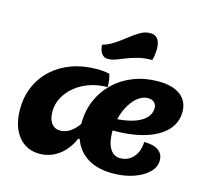

<svg xmlns="http://www.w3.org/2000/svg" viewBox="-123 -1021 1295 1191"><g transform="rotate(15 524.5 -425.5)"><path d="M227 25Q171 25 128.5 -4Q86 -33 63 -86Q40 -139 40 -210Q40 -291 69 -358Q98 -425 151 -473.5Q204 -522 277 -548.5Q350 -575 439 -575Q481 -575 518 -567Q524 -551 527 -529Q530 -507 530 -484Q470 -484 417 -466Q364 -448 324 -415.5Q284 -383 261 -340.5Q238 -298 238 -249Q238 -200 258.5 -173.5Q279 -147 316 -147Q342 -147 367.5 -161Q393 -175 415.5 -201Q438 -227 454 -262L446 -128H436Q406 -56 350.5 -15.5Q295 25 227 25ZM696 25Q572 25 501.5 -41Q431 -107 431 -225Q431 -306 460.5 -374.5Q490 -443 543 -493.5Q596 -544 668 -572Q740 -600 825 -600Q917 -600 967.5 -562Q1018 -524 1018 -455Q1018 -384 968.5 -333Q919 -282 828 -256Q737 -230 610 -232L623 -306Q730 -312 787.5 -345.5Q845 -379 845 -434Q845 -456 830 -469.5Q815 -483 791 -483Q759 -483 730 -462Q701 -441 678 -404Q655 -367 642 -320.5Q629 -274 629 -223Q629 -155 652.5 -116.5Q676 -78 718 -78Q769 -78 802 -115.5Q835 -153 837 -214Q897 -214 928.5 -192Q960 -170 960 -128Q960 -85 925 -50.5Q890 -16 830 4.5Q770 25 696 25ZM484 -653Q460 -653 445 -673Q430 -693 428 -729Q467 -740 502.5 -763.5Q538 -787 570.5 -813Q603 -839 634.5 -857.5Q666 -876 698 -876Q764 -876 764 -791Q764 -774 761.5 -755Q759 -736 754 -718Q703 -718 664 -708Q625 -698 594 -685.5Q563 -673 536.5 -663Q510 -653 484 -653Z"/></g></svg>

Font: Lemonada
Style: Regular
Weight: 400
Designer: Mohamed Gaber (Arabic), Eduardo Tunni (Latin)
Foundry: Kief Type Foundry
Version: Version 4.005